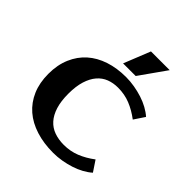

<svg xmlns="http://www.w3.org/2000/svg" viewBox="-203 -866 1022 1022"><g transform="rotate(45 307.5 -355.0)"><path d="M350 -540Q382 -540 414 -534.5Q446 -529 475.5 -519.5Q505 -510 530.5 -496Q556 -482 575 -465L535 -405Q494 -436 451.5 -453Q409 -470 360 -470Q324 -470 294 -458.5Q264 -447 242 -421.5Q220 -396 207.5 -356Q195 -316 195 -260Q195 -204 207.5 -164Q220 -124 243 -98.5Q266 -73 298.5 -61.5Q331 -50 370 -50Q419 -50 461.5 -67Q504 -84 545 -115L585 -55Q566 -38 540.5 -24Q515 -10 485.5 -0.5Q456 9 424 14.5Q392 20 360 20Q289 20 230.5 1.5Q172 -17 131 -52.5Q90 -88 67.5 -140Q45 -192 45 -260Q45 -327 67.5 -379.5Q90 -432 130 -467.5Q170 -503 226 -521.5Q282 -540 350 -540ZM488 -730 382 -580H287L347 -730Z"/></g></svg>

Font: Prosto One
Style: Regular
Weight: 400
Designer: Pavel Emelyanov and Jovanny lemonad
Foundry: Pavel Emelyanov and Jovanny Lemonad
Version: Version 1.001